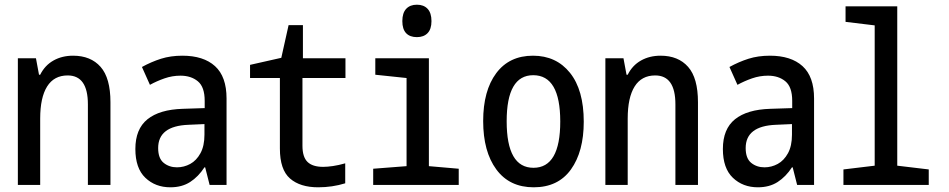

<svg xmlns="http://www.w3.org/2000/svg" viewBox="-20 -787 4040 817"><path d="M56 0V-539H133L146 -469H151Q171 -509 207.5 -529.5Q244 -550 291 -550Q366 -550 408 -502.5Q450 -455 450 -352V0H354V-343Q354 -466 268 -466Q210 -466 180.5 -419Q151 -372 151 -282V0Z M705 10Q641 10 598.5 -30.5Q556 -71 556 -153Q556 -238 607.5 -279.5Q659 -321 758 -324L851 -327V-358Q851 -417 822 -441Q793 -465 748 -465Q713 -465 680 -453.5Q647 -442 618 -426L584 -502Q624 -524 665 -537Q706 -550 756 -550Q846 -550 895 -505.5Q944 -461 944 -368V0H872L853 -75H850Q824 -35 789 -12.5Q754 10 705 10ZM733 -75Q763 -75 789.5 -89.5Q816 -104 833 -135Q850 -166 850 -214V-259L782 -256Q653 -251 653 -157Q653 -113 676.5 -94Q700 -75 733 -75Z M1334 10Q1257 10 1214 -27.5Q1171 -65 1171 -155V-455H1044V-511L1177 -541L1208 -680H1269V-539H1450V-455H1267V-167Q1267 -119 1288.5 -98Q1310 -77 1355 -77Q1373 -77 1397 -80.5Q1421 -84 1449 -92V-7Q1394 10 1334 10Z M1754 -629Q1724 -629 1708 -646Q1692 -663 1692 -697Q1692 -732 1708.5 -749.5Q1725 -767 1754 -767Q1783 -767 1799.5 -749.5Q1816 -732 1816 -697Q1816 -663 1799.5 -646Q1783 -629 1754 -629ZM1568 0V-69L1710 -80V-455L1577 -469V-539H1805V-80L1932 -69V0Z M2251 10Q2148 10 2092 -66Q2036 -142 2036 -272Q2036 -401 2091.5 -475.5Q2147 -550 2248 -550Q2347 -550 2405.5 -477Q2464 -404 2464 -269Q2464 -142 2409.5 -66Q2355 10 2251 10ZM2250 -73Q2364 -73 2364 -270Q2364 -467 2249 -467Q2136 -467 2136 -271Q2136 -73 2250 -73Z M2556 0V-539H2633L2646 -469H2651Q2671 -509 2707.5 -529.5Q2744 -550 2791 -550Q2866 -550 2908 -502.5Q2950 -455 2950 -352V0H2854V-343Q2854 -466 2768 -466Q2710 -466 2680.5 -419Q2651 -372 2651 -282V0Z M3205 10Q3141 10 3098.5 -30.5Q3056 -71 3056 -153Q3056 -238 3107.5 -279.5Q3159 -321 3258 -324L3351 -327V-358Q3351 -417 3322 -441Q3293 -465 3248 -465Q3213 -465 3180 -453.5Q3147 -442 3118 -426L3084 -502Q3124 -524 3165 -537Q3206 -550 3256 -550Q3346 -550 3395 -505.5Q3444 -461 3444 -368V0H3372L3353 -75H3350Q3324 -35 3289 -12.5Q3254 10 3205 10ZM3233 -75Q3263 -75 3289.5 -89.5Q3316 -104 3333 -135Q3350 -166 3350 -214V-259L3282 -256Q3153 -251 3153 -157Q3153 -113 3176.5 -94Q3200 -75 3233 -75Z M3569 0V-66L3702 -82V-679L3578 -694V-760H3798V-82L3932 -66V0Z"/></svg>

Font: Noto Sans Mono ExtraCondensed Medium
Style: Regular
Weight: 500
Width: 2
Designer: Monotype Design Team
Foundry: Monotype Imaging Inc.
Version: Version 2.014